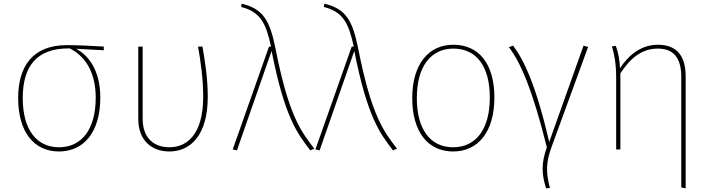

<svg xmlns="http://www.w3.org/2000/svg" viewBox="-20 -815 3881 1047"><path d="M546 -561C482 -565 401 -569 345 -569C158 -569 79 -453 79 -280C79 -98 163 11 302 11C438 11 527 -96 527 -283C527 -418 473 -508 395 -549L546 -541ZM502 -283C502 -108 424 -12 302 -12C178 -12 104 -110 104 -280C104 -447 174 -552 356 -551H360C444 -510 502 -421 502 -283Z M1084 -561H1060C1074 -481 1088 -387 1088 -287C1088 -81 999 -12 904 -12C822 -12 758 -59 758 -168V-561H734V-167C734 -49 807 11 904 11C1019 11 1113 -78 1113 -287C1113 -387 1098 -481 1084 -561Z M1298 -795 1295 -777C1402 -750 1431 -685 1458 -561H1447L1249 0L1272 5L1461 -537C1533 -175 1600 -89 1672 5L1694 -4C1623 -97 1555 -180 1482 -552C1452 -698 1419 -766 1298 -795Z M1749 -795 1746 -777C1853 -750 1882 -685 1909 -561H1898L1700 0L1723 5L1912 -537C1984 -175 2051 -89 2123 5L2145 -4C2074 -97 2006 -180 1933 -552C1903 -698 1870 -766 1749 -795Z M2452 -571C2317 -571 2228 -465 2228 -280C2228 -98 2312 11 2451 11C2587 11 2676 -96 2676 -283C2676 -469 2590 -571 2452 -571ZM2452 -550C2577 -550 2651 -455 2651 -283C2651 -107 2573 -12 2451 -12C2327 -12 2253 -109 2253 -280C2253 -456 2332 -550 2452 -550Z M2778 -566 2755 -558C2819 -474 2883 -328 2962 -12C2931 76 2933 134 2958 212L2979 210C2956 126 2957 68 2989 -17L3187 -559L3162 -566L2975 -41C2902 -354 2836 -490 2778 -566Z M3568 -571C3479 -571 3411 -519 3361 -443C3359 -486 3352 -529 3338 -565L3317 -562C3330 -519 3340 -468 3340 -392V0H3363V-415C3416 -496 3478 -550 3568 -550C3654 -550 3695 -498 3695 -396V207L3719 212V-399C3719 -509 3671 -571 3568 -571Z"/></svg>

Font: Glow Sans SC Normal Thin
Style: Regular
Weight: 100
Designer: Ryoko NISHIZUKA (kana, bopomofo & ideographs); Paul D. Hunt (Latin, Greek & Cyrillic); Sandoll Communications, Soo-young
Version: Version 0.93